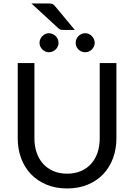

<svg xmlns="http://www.w3.org/2000/svg" viewBox="-20 -1081 776 1110"><path d="M368 -77Q412.5 -77 447.5 -92Q482.5 -107 506.8 -134Q531 -161 543.8 -198.5Q556.5 -236 556.5 -281V-716.5H653V-281Q653 -219 633.2 -166Q613.5 -113 576.8 -74.2Q540 -35.5 487 -13.5Q434 8.5 368 8.5Q302 8.5 249 -13.5Q196 -35.5 159 -74.2Q122 -113 102.2 -166Q82.5 -219 82.5 -281V-716.5H179V-281.5Q179 -236.5 191.8 -199Q204.5 -161.5 228.8 -134.5Q253 -107.5 288.2 -92.2Q323.5 -77 368 -77ZM256.5 -1061Q273 -1061 281.5 -1058.5Q290 -1056 298.5 -1045L412.5 -908H348.5Q337.5 -908 331.2 -909.2Q325 -910.5 317.5 -917.5L161.5 -1061ZM318.5 -833Q318.5 -822 314 -812.2Q309.5 -802.5 301.8 -795Q294 -787.5 283.8 -783.2Q273.5 -779 262.5 -779Q252 -779 242.2 -783.2Q232.5 -787.5 225 -795Q217.5 -802.5 213 -812.2Q208.5 -822 208.5 -833Q208.5 -844.5 213 -854.8Q217.5 -865 225 -872.5Q232.5 -880 242.2 -884.5Q252 -889 262.5 -889Q273.5 -889 283.8 -884.5Q294 -880 301.8 -872.5Q309.5 -865 314 -854.8Q318.5 -844.5 318.5 -833ZM527.5 -833Q527.5 -822 523 -812.2Q518.5 -802.5 511 -795Q503.5 -787.5 493.5 -783.2Q483.5 -779 472.5 -779Q461 -779 451 -783.2Q441 -787.5 433.5 -795Q426 -802.5 421.8 -812.2Q417.5 -822 417.5 -833Q417.5 -844.5 421.8 -854.8Q426 -865 433.5 -872.5Q441 -880 451 -884.5Q461 -889 472.5 -889Q483.5 -889 493.5 -884.5Q503.5 -880 511 -872.5Q518.5 -865 523 -854.8Q527.5 -844.5 527.5 -833Z"/></svg>

Font: Lato 2
Style: Regular
Weight: 400
Designer: Lukasz Dziedzic with Adam Twardoch and Botio Nikoltchev
Foundry: tyPoland Lukasz Dziedzic
Version: Version 2.015; 2015-08-06; http://www.latofonts.com/